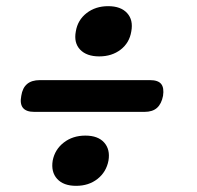

<svg xmlns="http://www.w3.org/2000/svg" viewBox="-20 -643 640 623"><path d="M449 -280H91Q65 -280 54.5 -293Q44 -306 49 -332Q53 -358 68 -370.5Q83 -383 109 -383H467Q493 -383 503 -370.5Q513 -358 509 -332Q504 -306 489.5 -293Q475 -280 449 -280ZM302 -460Q261 -460 240 -482Q219 -504 226 -541Q232 -578 261 -600.5Q290 -623 331 -623Q372 -623 392.5 -600.5Q413 -578 406 -541Q400 -504 371.5 -482Q343 -460 302 -460ZM227 -40Q186 -40 165.5 -62.5Q145 -85 151 -122Q158 -158 187 -180.5Q216 -203 257 -203Q298 -203 318 -180.5Q338 -158 332 -122Q325 -85 296.5 -62.5Q268 -40 227 -40Z"/></svg>

Font: Maple Mono SemiBold
Style: Italic
Weight: 600
Italic angle: -10°
Monospace: yes
Designer: subframe7536
Version: Version 7.000